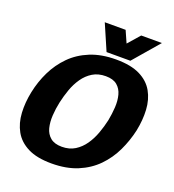

<svg xmlns="http://www.w3.org/2000/svg" viewBox="-153 -972 995 1099"><g transform="rotate(20 345.0 -422.0)"><path d="M285 10Q196 10 140.5 -18Q85 -46 58 -94.5Q31 -143 27.5 -205Q24 -267 38 -334Q52 -402 82 -463.5Q112 -525 159.5 -573Q207 -621 274.5 -648.5Q342 -676 431 -676Q521 -676 576.5 -648.5Q632 -621 659 -573Q686 -525 689.5 -463.5Q693 -402 679 -334Q664 -267 634.5 -205Q605 -143 557.5 -94.5Q510 -46 442.5 -18Q375 10 285 10ZM308 -100Q354 -100 387.5 -121Q421 -142 444.5 -176Q468 -210 483 -251.5Q498 -293 507 -334Q515 -375 517.5 -416Q520 -457 511 -491Q502 -525 477.5 -545.5Q453 -566 408 -566Q362 -566 328.5 -545.5Q295 -525 271.5 -491Q248 -457 233.5 -416Q219 -375 210 -334Q201 -293 198.5 -251.5Q196 -210 204.5 -176Q213 -142 238 -121Q263 -100 308 -100ZM644 -854 509 -697H364L296 -854H423L455 -782L518 -854Z"/></g></svg>

Font: Epunda Sans ExtraBold
Style: Italic
Weight: 800
Italic angle: -12.0243°
Designer: Simon Atzbach
Foundry: typofactur
Version: Version 2.204; ttfautohint (v1.8.4.7-5d5b)